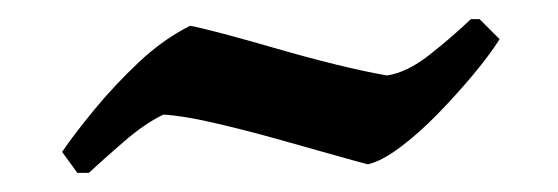

<svg xmlns="http://www.w3.org/2000/svg" viewBox="-20 -348 584 201"><path d="M61 -167 45 -189Q58 -208 79 -233.5Q100 -259 125.5 -283Q151 -307 179 -321Q190 -319 214.5 -312.5Q239 -306 270 -297Q301 -288 331.5 -280.5Q362 -273 385 -269Q406 -272 429.5 -290.5Q453 -309 473 -328H482L503 -307Q493 -291 475.5 -270Q458 -249 438 -228.5Q418 -208 398.5 -193.5Q379 -179 365 -176Q357 -178 330.5 -185.5Q304 -193 270 -202.5Q236 -212 203.5 -219.5Q171 -227 151 -228Q132 -219 110 -200Q88 -181 73 -167Z"/></svg>

Font: Labrada
Style: Bold Italic
Weight: 700
Italic angle: -7°
Designer: Mercedes Jáuregui
Foundry: Omnibus-Type Team
Version: Version 1.000; ttfautohint (v1.8.4.7-5d5b)